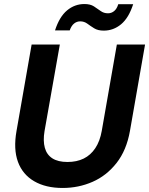

<svg xmlns="http://www.w3.org/2000/svg" viewBox="-20 -921 740 953"><path d="M291 12Q207 12 149.5 -21.5Q92 -55 69 -118Q46 -181 62 -271L137 -700H277L201 -270Q193 -222 202.5 -187.5Q212 -153 240 -135Q268 -117 315 -117Q361 -117 395.5 -134Q430 -151 453 -185.5Q476 -220 485 -271L560 -700H700L625 -271Q608 -175 558.5 -112Q509 -49 439.5 -18.5Q370 12 291 12ZM253 -770Q275 -838 313 -869.5Q351 -901 399 -901Q428 -901 446 -889.5Q464 -878 479.5 -866.5Q495 -855 516 -855Q533 -855 546.5 -866Q560 -877 567 -900H641Q619 -832 581 -800.5Q543 -769 495 -769Q466 -769 447.5 -780.5Q429 -792 413.5 -803.5Q398 -815 378 -815Q361 -815 347.5 -804Q334 -793 326 -770Z"/></svg>

Font: DM Sans 28pt ExtraBold
Style: Italic
Weight: 800
Italic angle: -10°
Version: Version 4.004;gftools[0.9.30]